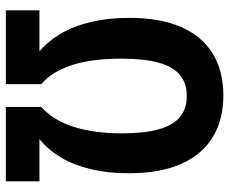

<svg xmlns="http://www.w3.org/2000/svg" viewBox="-82 -682 765 640"><g transform="rotate(90 300.0 -362.5)"><path d="M15 0V-112H152Q118 -140 92.5 -183.5Q67 -227 53.5 -284.5Q40 -342 40 -411Q40 -514 70.5 -584Q101 -654 159 -689.5Q217 -725 299 -725Q379 -725 437 -690Q495 -655 526.5 -585Q558 -515 558 -409Q558 -340 544.5 -283.5Q531 -227 505.5 -184Q480 -141 444 -112H585V0H337V-118Q382 -159 403.5 -226.5Q425 -294 425 -388Q425 -460 412 -508Q399 -556 371.5 -579.5Q344 -603 300 -603Q257 -603 229.5 -579.5Q202 -556 189 -508Q176 -460 176 -384Q176 -324 184.5 -273.5Q193 -223 212 -183.5Q231 -144 261 -118V0Z"/></g></svg>

Font: Noto Sans Mono
Style: Bold
Weight: 700
Designer: Monotype Design Team
Foundry: Monotype Imaging Inc.
Version: Version 2.014